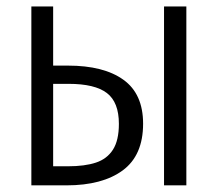

<svg xmlns="http://www.w3.org/2000/svg" viewBox="-20 -558 655 578"><path d="M140 -538.5V-360.5H184.6Q292.3 -360.5 351.5 -317.9Q410.8 -275.4 410.8 -185.6Q410.8 -90.3 349.5 -45.1Q288.2 0 180 0H74.4V-538.5ZM473.8 -538.5H541V0H473.8ZM140 -305.6V-57.4H184.1Q235.4 -57.4 268.7 -68.5Q302.1 -79.5 320 -107.4Q337.9 -135.4 337.9 -185.1Q337.9 -250.3 301.8 -277.9Q265.6 -305.6 186.7 -305.6Z"/></svg>

Font: Fira Code Fixed Light
Style: Regular
Weight: 300
Monospace: yes
Designer: Carrois Corporate, Edenspiekermann AG, Nikita Prokopov
Foundry: Carrois Corporate, Edenspiekermann AG, Nikita Prokopov
Version: Version 5.002